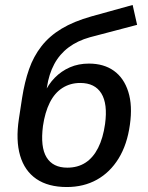

<svg xmlns="http://www.w3.org/2000/svg" viewBox="-20 -744 596 773"><path d="M249 9Q174 9 126.5 -23.5Q79 -56 61 -117.5Q43 -179 56 -265L69 -350Q79 -414 97 -465.5Q115 -517 147 -558Q179 -599 228 -628.5Q277 -658 348 -678L514 -724L532 -644L342 -594Q292 -580 256 -553Q220 -526 198.5 -486Q177 -446 169 -393L165 -366H157Q174 -404 200.5 -431Q227 -458 261.5 -473Q296 -488 338 -488Q398 -488 438.5 -459Q479 -430 496.5 -374.5Q514 -319 503 -242Q492 -162 457.5 -106Q423 -50 370 -20.5Q317 9 249 9ZM251 -69Q293 -69 324 -89Q355 -109 375 -148.5Q395 -188 403 -245Q414 -326 388 -368Q362 -410 303 -410Q263 -410 231.5 -390Q200 -370 180.5 -331Q161 -292 153 -237Q142 -152 167.5 -110.5Q193 -69 251 -69Z"/></svg>

Font: Nunito Sans 10pt SemiCondensed SemiBold
Style: Italic
Weight: 600
Width: 4
Italic angle: -9°
Designer: Vernon Adams
Foundry: Vernon Adams
Version: Version 3.101;gftools[0.9.27]